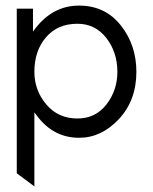

<svg xmlns="http://www.w3.org/2000/svg" viewBox="-20 -482 548 687"><path d="M103 185 40 138V-451H98V-369L107 -381Q170 -462 263 -462Q356 -462 412 -391.5Q468 -321 468 -225Q468 -123 405.5 -56Q343 11 263 11Q171 11 112 -68L103 -80ZM257 -397Q186 -397 144.5 -348.5Q103 -300 103 -225Q103 -159 145.5 -108.5Q188 -58 257 -58Q322 -58 361 -108.5Q400 -159 400 -225Q400 -295 360.5 -346Q321 -397 257 -397Z"/></svg>

Font: Charger Pro
Style: Lit
Weight: 300
Designer: Jasper
Foundry: Cannot Into Space Fonts
Version: Version 1.09